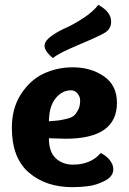

<svg xmlns="http://www.w3.org/2000/svg" viewBox="-20 -763 532 793"><path d="M281 -485Q355 -485 409 -448Q463 -411 463 -338Q463 -190 251 -190Q232 -190 182 -192Q182 -135 210.5 -109Q239 -83 281 -83Q355 -83 396 -131Q419 -120 433.5 -101.5Q448 -83 448 -64Q448 -34 412.5 -16Q377 2 343.5 6Q310 10 279 10Q169 10 99 -50.5Q29 -111 29 -235Q29 -317 67.5 -375.5Q106 -434 161.5 -459.5Q217 -485 281 -485ZM273 -390Q237 -390 210 -357.5Q183 -325 182 -262Q210 -264 221.5 -265.5Q233 -267 254.5 -272Q276 -277 285.5 -285.5Q295 -294 303 -309.5Q311 -325 311 -348Q311 -364 300 -377Q289 -390 273 -390ZM415 -629Q391 -614 304 -577.5Q217 -541 199 -523Q164 -551 164 -574Q164 -593 190 -612.5Q216 -632 250 -647Q284 -662 324.5 -688.5Q365 -715 386 -743Q439 -714 439 -674Q439 -645 415 -629Z"/></svg>

Font: Overlock Black
Style: Regular
Weight: 900
Designer: Dario Muhafara
Foundry: Dario Manuel Muhafara
Version: Version 1.002